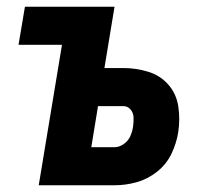

<svg xmlns="http://www.w3.org/2000/svg" viewBox="-20 -550 616 570"><path d="M95 0H320Q353 0 385.5 -9Q418 -18 446 -40Q474 -62 489 -93.5Q504 -125 509 -157Q515 -195 509.5 -233Q504 -271 480 -298.5Q456 -326 420 -337Q384 -348 346 -348H290L320 -530H54L35 -417H164ZM251 -113 271 -235H346Q359 -235 367.5 -225Q376 -215 376.5 -201.5Q377 -188 375 -174Q373 -160 367 -146Q361 -132 347.5 -122.5Q334 -113 320 -113Z"/></svg>

Font: Iosevka Sparkle XBdObl
Style: Regular
Weight: 800
Italic angle: -9°
Designer: Belleve Invis
Foundry: Belleve Invis
Version: Version 4.5.0; ttfautohint (v1.8.3)